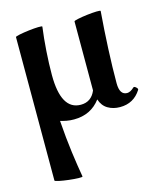

<svg xmlns="http://www.w3.org/2000/svg" viewBox="-107 -514 740 865"><g transform="rotate(-15 263.5 -81.0)"><path d="M171 269Q171 272 152 271.5Q133 271 107.5 268Q82 265 63 261Q44 257 44 254V-415Q44 -418 63.5 -422Q83 -426 108 -429Q133 -432 152 -432.5Q171 -433 171 -430Q164 -378 160 -319Q156 -260 156 -208Q156 -45 248 -45Q297 -45 317 -93V-415Q317 -418 336 -422Q355 -426 380 -429Q405 -432 424 -432.5Q443 -433 443 -430Q436 -343 432 -256Q428 -169 428 -97Q428 -42 463 -42Q478 -42 496 -59Q500 -63 508.5 -55.5Q517 -48 514 -43Q480 11 416 11Q384 11 359.5 -3.5Q335 -18 325 -49Q280 11 201 11Q182 11 166.5 8Q151 5 138 1Q144 84 153 151Q162 218 171 269Z"/></g></svg>

Font: Junicode SmExp
Style: Bold
Weight: 700
Width: 6
Designer: Peter S. Baker
Version: Version 2.205; ttfautohint (v1.8.4)